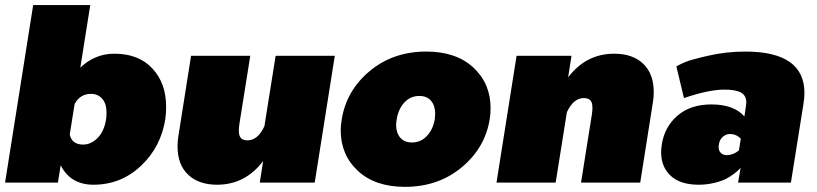

<svg xmlns="http://www.w3.org/2000/svg" viewBox="-20 -720 3223 757"><path d="M0 0 110.8 -700H335.8L296.7 -453.3Q354.2 -508.3 430.8 -508.3Q526.7 -508.3 580.8 -450Q635 -391.7 635 -299.2Q635 -272.5 631.7 -250Q614.2 -140 535.4 -65.8Q456.7 8.3 348.3 8.3Q258.3 8.3 219.2 -68.3L208.3 0ZM255 -190Q263.3 -150 307.5 -150Q339.2 -150 365 -176.2Q390.8 -202.5 398.3 -250Q400 -259.2 400 -275.8Q400 -311.7 382.9 -330.8Q365.8 -350 339.2 -350Q295.8 -350 274.2 -310Z M1300 -500 1220.8 0H1004.2L1017.5 -85Q946.7 8.3 835.8 8.3Q763.3 8.3 721.7 -31.3Q680 -70.8 680 -142.5Q680 -164.2 683.3 -183.3L733.3 -500H966.7L924.2 -233.3Q921.7 -217.5 921.7 -205Q921.7 -184.2 930 -175.4Q938.3 -166.7 955.8 -166.7Q996.7 -166.7 1022.5 -222.5L1066.7 -500Z M1323.3 -206.7Q1323.3 -225 1327.5 -250Q1345.8 -363.3 1437.9 -440Q1530 -516.7 1660.8 -516.7Q1778.3 -516.7 1846.2 -453.8Q1914.2 -390.8 1914.2 -293.3Q1914.2 -270 1910.8 -250Q1892.5 -136.7 1800 -60Q1707.5 16.7 1576.7 16.7Q1459.2 16.7 1391.2 -46.2Q1323.3 -109.2 1323.3 -206.7ZM1541.7 -228.3Q1541.7 -196.7 1557.9 -177.5Q1574.2 -158.3 1604.2 -158.3Q1639.2 -158.3 1663.3 -184.2Q1687.5 -210 1694.2 -250Q1695.8 -265 1695.8 -271.7Q1695.8 -303.3 1679.6 -322.5Q1663.3 -341.7 1633.3 -341.7Q1598.3 -341.7 1574.6 -316.2Q1550.8 -290.8 1544.2 -250Q1544.2 -249.2 1542.9 -240.8Q1541.7 -232.5 1541.7 -228.3Z M1937.5 0 2016.7 -500H2233.3L2220 -415Q2290.8 -508.3 2401.7 -508.3Q2474.2 -508.3 2515.8 -468.8Q2557.5 -429.2 2557.5 -357.5Q2557.5 -335.8 2554.2 -316.7L2504.2 0H2270.8L2313.3 -266.7Q2315.8 -282.5 2315.8 -295Q2315.8 -315.8 2307.5 -324.6Q2299.2 -333.3 2281.7 -333.3Q2240.8 -333.3 2215 -277.5L2170.8 0Z M2814.2 -150Q2813.3 -146.7 2813.3 -140.8Q2813.3 -125 2822.5 -116.7Q2831.7 -108.3 2845 -108.3Q2870 -108.3 2893.3 -126.7L2900.8 -173.3Q2882.5 -191.7 2858.3 -191.7Q2843.3 -191.7 2830.4 -181.2Q2817.5 -170.8 2814.2 -150ZM2589.2 -150Q2600 -220 2651.3 -264.2Q2702.5 -308.3 2785 -308.3Q2873.3 -308.3 2915 -260.8L2920.8 -300Q2922.5 -311.7 2922.5 -315.8Q2922.5 -343.3 2901.7 -355Q2880.8 -366.7 2835.8 -366.7Q2774.2 -366.7 2676.7 -333.3L2646.7 -458.3Q2658.3 -465 2680 -474.6Q2701.7 -484.2 2772.5 -500.4Q2843.3 -516.7 2918.3 -516.7Q3151.7 -516.7 3151.7 -353.3Q3151.7 -335 3147.5 -308.3L3098.3 0H2890L2900 -58.3Q2897.5 -55.8 2893.3 -51.2Q2889.2 -46.7 2874.2 -35Q2859.2 -23.3 2842.1 -14.6Q2825 -5.8 2795.8 1.2Q2766.7 8.3 2735 8.3Q2662.5 8.3 2624.6 -26.7Q2586.7 -61.7 2586.7 -119.2Q2586.7 -133.3 2589.2 -150Z"/></svg>

Font: BoonTook
Style: Italic
Weight: 400
Italic angle: -9°
Designer: Sungsit Sawaiwan
Foundry: FontUni
Version: Version 3.0